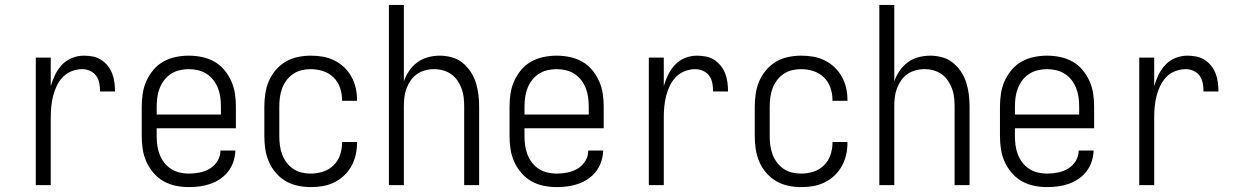

<svg xmlns="http://www.w3.org/2000/svg" viewBox="-20 -755 5040 783"><path d="M126 0V-520H187V-404Q194 -428 205 -450.5Q216 -473 233 -491Q250 -509 273.5 -518.5Q297 -528 322 -528Q340 -528 358.5 -524.5Q377 -521 392.5 -511Q408 -501 419.5 -486.5Q431 -472 437.5 -455Q444 -438 446.5 -419.5Q449 -401 449 -382H388Q388 -399 385 -415.5Q382 -432 372.5 -445.5Q363 -459 347.5 -466Q332 -473 316 -473Q294 -473 273 -465Q252 -457 236.5 -441Q221 -425 211.5 -405Q202 -385 196.5 -363.5Q191 -342 189 -320Q187 -298 187 -276V0Z M750 8Q723 8 696.5 2.5Q670 -3 647 -16Q624 -29 606 -50Q588 -71 577 -95.5Q566 -120 562 -146.5Q558 -173 558 -200V-320Q558 -347 562 -373.5Q566 -400 577 -424.5Q588 -449 605.5 -470Q623 -491 646.5 -504Q670 -517 696.5 -522.5Q723 -528 750 -528Q777 -528 803.5 -522.5Q830 -517 853.5 -504Q877 -491 894.5 -470Q912 -449 923 -424.5Q934 -400 938 -373.5Q942 -347 942 -320V-232H619V-200Q619 -181 621.5 -162Q624 -143 631 -125Q638 -107 649.5 -92Q661 -77 677 -66.5Q693 -56 712 -51.5Q731 -47 750 -47Q772 -47 794.5 -51.5Q817 -56 836 -67.5Q855 -79 867 -98.5Q879 -118 879 -141H940Q939 -118 932 -96.5Q925 -75 911.5 -57Q898 -39 879 -26Q860 -13 839 -5.5Q818 2 795.5 5Q773 8 750 8ZM619 -288H881V-320Q881 -339 878.5 -358Q876 -377 869 -395Q862 -413 850.5 -428Q839 -443 823 -453.5Q807 -464 788 -468.5Q769 -473 750 -473Q731 -473 712 -468.5Q693 -464 677 -453.5Q661 -443 649.5 -428Q638 -413 631 -395Q624 -377 621.5 -358Q619 -339 619 -320Z M1247 8Q1221 8 1194.5 2.5Q1168 -3 1145 -16.5Q1122 -30 1104.5 -50.5Q1087 -71 1076.5 -95.5Q1066 -120 1062 -146.5Q1058 -173 1058 -200V-320Q1058 -347 1062 -373.5Q1066 -400 1076.5 -424.5Q1087 -449 1104.5 -469.5Q1122 -490 1145 -503.5Q1168 -517 1194.5 -522.5Q1221 -528 1247 -528Q1272 -528 1296 -524Q1320 -520 1342.5 -509Q1365 -498 1383 -481Q1401 -464 1413 -442.5Q1425 -421 1430.5 -397Q1436 -373 1436 -348V-344H1375V-347Q1375 -373 1366.5 -397.5Q1358 -422 1340 -439.5Q1322 -457 1297.5 -465Q1273 -473 1247 -473Q1228 -473 1209.5 -468.5Q1191 -464 1175.5 -453.5Q1160 -443 1148.5 -427.5Q1137 -412 1130.5 -394.5Q1124 -377 1121.5 -358Q1119 -339 1119 -320V-200Q1119 -181 1121.5 -162Q1124 -143 1130.5 -125.5Q1137 -108 1148.5 -92.5Q1160 -77 1175.5 -66.5Q1191 -56 1209.5 -51.5Q1228 -47 1247 -47Q1273 -47 1297.5 -55Q1322 -63 1340 -80.5Q1358 -98 1366.5 -122.5Q1375 -147 1375 -173V-176H1436V-172Q1436 -147 1430.5 -123Q1425 -99 1413 -77.5Q1401 -56 1383 -39Q1365 -22 1342.5 -11Q1320 0 1296 4Q1272 8 1247 8Z M1566 0V-735H1627V-423Q1635 -446 1648.5 -466Q1662 -486 1681.5 -500.5Q1701 -515 1725 -521.5Q1749 -528 1773 -528Q1798 -528 1822 -521.5Q1846 -515 1865.5 -499.5Q1885 -484 1899 -463Q1913 -442 1920.5 -418Q1928 -394 1931 -369.5Q1934 -345 1934 -320V0H1873V-320Q1873 -339 1871 -357.5Q1869 -376 1862.5 -393.5Q1856 -411 1845.5 -426.5Q1835 -442 1820 -452.5Q1805 -463 1787 -468Q1769 -473 1750 -473Q1731 -473 1713 -468Q1695 -463 1680 -452.5Q1665 -442 1654.5 -426.5Q1644 -411 1637.5 -393.5Q1631 -376 1629 -357.5Q1627 -339 1627 -320V0Z M2250 8Q2223 8 2196.5 2.5Q2170 -3 2147 -16Q2124 -29 2106 -50Q2088 -71 2077 -95.5Q2066 -120 2062 -146.5Q2058 -173 2058 -200V-320Q2058 -347 2062 -373.5Q2066 -400 2077 -424.5Q2088 -449 2105.5 -470Q2123 -491 2146.5 -504Q2170 -517 2196.5 -522.5Q2223 -528 2250 -528Q2277 -528 2303.5 -522.5Q2330 -517 2353.5 -504Q2377 -491 2394.5 -470Q2412 -449 2423 -424.5Q2434 -400 2438 -373.5Q2442 -347 2442 -320V-232H2119V-200Q2119 -181 2121.5 -162Q2124 -143 2131 -125Q2138 -107 2149.5 -92Q2161 -77 2177 -66.5Q2193 -56 2212 -51.5Q2231 -47 2250 -47Q2272 -47 2294.5 -51.5Q2317 -56 2336 -67.5Q2355 -79 2367 -98.5Q2379 -118 2379 -141H2440Q2439 -118 2432 -96.5Q2425 -75 2411.5 -57Q2398 -39 2379 -26Q2360 -13 2339 -5.5Q2318 2 2295.5 5Q2273 8 2250 8ZM2119 -288H2381V-320Q2381 -339 2378.5 -358Q2376 -377 2369 -395Q2362 -413 2350.5 -428Q2339 -443 2323 -453.5Q2307 -464 2288 -468.5Q2269 -473 2250 -473Q2231 -473 2212 -468.5Q2193 -464 2177 -453.5Q2161 -443 2149.5 -428Q2138 -413 2131 -395Q2124 -377 2121.5 -358Q2119 -339 2119 -320Z M2626 0V-520H2687V-404Q2694 -428 2705 -450.5Q2716 -473 2733 -491Q2750 -509 2773.5 -518.5Q2797 -528 2822 -528Q2840 -528 2858.5 -524.5Q2877 -521 2892.5 -511Q2908 -501 2919.5 -486.5Q2931 -472 2937.5 -455Q2944 -438 2946.5 -419.5Q2949 -401 2949 -382H2888Q2888 -399 2885 -415.5Q2882 -432 2872.5 -445.5Q2863 -459 2847.5 -466Q2832 -473 2816 -473Q2794 -473 2773 -465Q2752 -457 2736.5 -441Q2721 -425 2711.5 -405Q2702 -385 2696.5 -363.5Q2691 -342 2689 -320Q2687 -298 2687 -276V0Z M3247 8Q3221 8 3194.5 2.5Q3168 -3 3145 -16.5Q3122 -30 3104.5 -50.5Q3087 -71 3076.5 -95.5Q3066 -120 3062 -146.5Q3058 -173 3058 -200V-320Q3058 -347 3062 -373.5Q3066 -400 3076.5 -424.5Q3087 -449 3104.5 -469.5Q3122 -490 3145 -503.5Q3168 -517 3194.5 -522.5Q3221 -528 3247 -528Q3272 -528 3296 -524Q3320 -520 3342.5 -509Q3365 -498 3383 -481Q3401 -464 3413 -442.5Q3425 -421 3430.5 -397Q3436 -373 3436 -348V-344H3375V-347Q3375 -373 3366.5 -397.5Q3358 -422 3340 -439.5Q3322 -457 3297.5 -465Q3273 -473 3247 -473Q3228 -473 3209.5 -468.5Q3191 -464 3175.5 -453.5Q3160 -443 3148.5 -427.5Q3137 -412 3130.5 -394.5Q3124 -377 3121.5 -358Q3119 -339 3119 -320V-200Q3119 -181 3121.5 -162Q3124 -143 3130.5 -125.5Q3137 -108 3148.5 -92.5Q3160 -77 3175.5 -66.5Q3191 -56 3209.5 -51.5Q3228 -47 3247 -47Q3273 -47 3297.5 -55Q3322 -63 3340 -80.5Q3358 -98 3366.5 -122.5Q3375 -147 3375 -173V-176H3436V-172Q3436 -147 3430.5 -123Q3425 -99 3413 -77.5Q3401 -56 3383 -39Q3365 -22 3342.5 -11Q3320 0 3296 4Q3272 8 3247 8Z M3566 0V-735H3627V-423Q3635 -446 3648.5 -466Q3662 -486 3681.5 -500.5Q3701 -515 3725 -521.5Q3749 -528 3773 -528Q3798 -528 3822 -521.5Q3846 -515 3865.5 -499.5Q3885 -484 3899 -463Q3913 -442 3920.5 -418Q3928 -394 3931 -369.5Q3934 -345 3934 -320V0H3873V-320Q3873 -339 3871 -357.5Q3869 -376 3862.5 -393.5Q3856 -411 3845.5 -426.5Q3835 -442 3820 -452.5Q3805 -463 3787 -468Q3769 -473 3750 -473Q3731 -473 3713 -468Q3695 -463 3680 -452.5Q3665 -442 3654.5 -426.5Q3644 -411 3637.5 -393.5Q3631 -376 3629 -357.5Q3627 -339 3627 -320V0Z M4250 8Q4223 8 4196.5 2.5Q4170 -3 4147 -16Q4124 -29 4106 -50Q4088 -71 4077 -95.5Q4066 -120 4062 -146.5Q4058 -173 4058 -200V-320Q4058 -347 4062 -373.5Q4066 -400 4077 -424.5Q4088 -449 4105.5 -470Q4123 -491 4146.5 -504Q4170 -517 4196.5 -522.5Q4223 -528 4250 -528Q4277 -528 4303.5 -522.5Q4330 -517 4353.5 -504Q4377 -491 4394.5 -470Q4412 -449 4423 -424.5Q4434 -400 4438 -373.5Q4442 -347 4442 -320V-232H4119V-200Q4119 -181 4121.5 -162Q4124 -143 4131 -125Q4138 -107 4149.5 -92Q4161 -77 4177 -66.5Q4193 -56 4212 -51.5Q4231 -47 4250 -47Q4272 -47 4294.5 -51.5Q4317 -56 4336 -67.5Q4355 -79 4367 -98.5Q4379 -118 4379 -141H4440Q4439 -118 4432 -96.5Q4425 -75 4411.5 -57Q4398 -39 4379 -26Q4360 -13 4339 -5.5Q4318 2 4295.5 5Q4273 8 4250 8ZM4119 -288H4381V-320Q4381 -339 4378.5 -358Q4376 -377 4369 -395Q4362 -413 4350.5 -428Q4339 -443 4323 -453.5Q4307 -464 4288 -468.5Q4269 -473 4250 -473Q4231 -473 4212 -468.5Q4193 -464 4177 -453.5Q4161 -443 4149.5 -428Q4138 -413 4131 -395Q4124 -377 4121.5 -358Q4119 -339 4119 -320Z M4626 0V-520H4687V-404Q4694 -428 4705 -450.5Q4716 -473 4733 -491Q4750 -509 4773.5 -518.5Q4797 -528 4822 -528Q4840 -528 4858.5 -524.5Q4877 -521 4892.5 -511Q4908 -501 4919.5 -486.5Q4931 -472 4937.5 -455Q4944 -438 4946.5 -419.5Q4949 -401 4949 -382H4888Q4888 -399 4885 -415.5Q4882 -432 4872.5 -445.5Q4863 -459 4847.5 -466Q4832 -473 4816 -473Q4794 -473 4773 -465Q4752 -457 4736.5 -441Q4721 -425 4711.5 -405Q4702 -385 4696.5 -363.5Q4691 -342 4689 -320Q4687 -298 4687 -276V0Z"/></svg>

Font: Iosevka Term Curly Light
Style: Regular
Weight: 300
Designer: Belleve Invis
Foundry: Belleve Invis
Version: Version 32.3.0